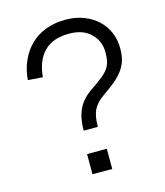

<svg xmlns="http://www.w3.org/2000/svg" viewBox="-109 -809 767 892"><g transform="rotate(-15 274.5 -363.0)"><path d="M225 0V-97H320V0ZM238 -206Q238 -240 243.5 -266Q249 -292 260 -313.5Q271 -335 288.5 -353Q306 -371 331 -387Q362 -408 381.5 -424Q401 -440 411.5 -455.5Q422 -471 426 -489Q430 -507 430 -532Q430 -586 392.5 -622.5Q355 -659 289 -659Q210 -659 168 -616.5Q126 -574 119 -495L48 -500Q52 -550 70.5 -591.5Q89 -633 119.5 -663Q150 -693 193 -709.5Q236 -726 289 -726Q337 -726 376 -711Q415 -696 443 -670Q471 -644 486 -608.5Q501 -573 501 -532Q501 -500 494 -475.5Q487 -451 471.5 -429.5Q456 -408 432 -387.5Q408 -367 374 -344Q336 -318 321 -288.5Q306 -259 306 -206Z"/></g></svg>

Font: Geist Light
Style: Regular
Weight: 400
Designer: Basement.studio, Andrés Briganti, Mateo Zaragoza
Foundry: Basement.studio, Vercel, Andrés Briganti, Guido Ferreyra, Mateo Zaragoza
Version: Version 1.401